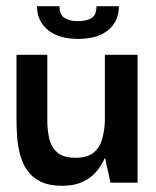

<svg xmlns="http://www.w3.org/2000/svg" viewBox="-20 -587 501 617"><path d="M180 10Q137 10 109.5 -4Q82 -18 66.5 -41Q51 -64 44 -92Q37 -120 35 -148.5Q33 -177 33 -201V-411H132V-201Q132 -170 138 -142.5Q144 -115 163.5 -97.5Q183 -80 223 -80Q262 -80 282 -97.5Q302 -115 309 -142.5Q316 -170 317 -198V-411H422V0H335L318 -78H316Q314 -72 306 -58Q298 -44 282.5 -28Q267 -12 242 -1Q217 10 180 10ZM231 -462Q169 -462 134 -490.5Q99 -519 99 -567H171Q171 -539 188 -529Q205 -519 231 -519Q257 -519 273.5 -528.5Q290 -538 290 -567H362Q362 -519 328 -490.5Q294 -462 231 -462Z"/></svg>

Font: Darker Grotesque Light
Style: Bold
Weight: 700
Version: Version 1.000;gftools[0.9.28]